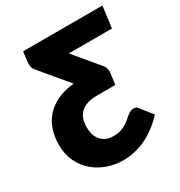

<svg xmlns="http://www.w3.org/2000/svg" viewBox="-173 -849 916 976"><g transform="rotate(-30 285.0 -360.5)"><path d="M553 -602.5H299.5L417 -462Q428 -450 431.2 -437.8Q434.5 -425.5 433.5 -414L424.5 -345.5H318Q282.5 -345.5 258 -337Q233.5 -328.5 218.5 -313.2Q203.5 -298 197 -276.8Q190.5 -255.5 190.5 -230Q190.5 -209 196 -190Q201.5 -171 213.2 -156.5Q225 -142 243.5 -133.2Q262 -124.5 288.5 -124.5Q311.5 -124.5 329.5 -130.2Q347.5 -136 361.2 -144.2Q375 -152.5 385.2 -161.5Q395.5 -170.5 403.5 -177.5Q411.5 -183.5 417.2 -187.2Q423 -191 427.5 -192.8Q432 -194.5 435.8 -195Q439.5 -195.5 443.5 -195.5Q448.5 -195.5 455.2 -194.2Q462 -193 469 -183.5L523.5 -114.5Q463 -50.5 398.5 -21.8Q334 7 270.5 7Q223.5 7 179 -8.2Q134.5 -23.5 100 -52.8Q65.5 -82 44.5 -125.2Q23.5 -168.5 23.5 -224Q23.5 -269.5 36.2 -309.5Q49 -349.5 76 -380.5Q103 -411.5 144.8 -431.5Q186.5 -451.5 244.5 -457L113 -614Q99.5 -628.5 97.2 -642.5Q95 -656.5 96.5 -669.5L104 -728H569.5Z"/></g></svg>

Font: Lato ExtraBold
Style: Italic
Weight: 800
Italic angle: -7°
Designer: Lukasz Dziedzic with Adam Twardoch and Botio Nikoltchev
Foundry: tyPoland Lukasz Dziedzic
Version: Version 2.015; 2015-08-06; http://www.latofonts.com/